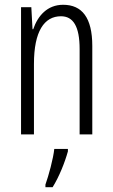

<svg xmlns="http://www.w3.org/2000/svg" viewBox="-20 -562 472 803"><path d="M244 -542C178 -542 138 -496 119 -440H116L111 -532H68V0H122V-295C122 -431 165 -494 235 -494C286 -494 313 -452 313 -357V0H366V-370C366 -488 323 -542 244 -542ZM264 71V61H207C203 101 183 174 170 210V221H200C227 178 251 118 264 71Z"/></svg>

Font: Noto Sans Devanagari UI ExtraCondensed Light
Style: Regular
Weight: 300
Width: 2
Designer: Jelle Bosma - Monotype Design Team
Foundry: Monotype Imaging Inc.
Version: Version 2.004